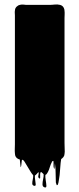

<svg xmlns="http://www.w3.org/2000/svg" viewBox="-20 -593 357 863"><path d="M265 113 263 115Q262 116 261 117Q260 118 258 120Q257 120 256 121Q256 121 255.5 121Q255 121 255 122Q252 139 251 157.5Q250 176 248 194Q247 198 245 214Q243 230 240 237Q237 240 235 239Q234 237 233 233.5Q232 230 231 227Q230 205 230 184Q230 163 227 142Q227 138 226.5 145.5Q226 153 225.5 160.5Q225 168 223 165Q220 157 220.5 148Q221 139 220 130L215 132L214 133L212 138Q208 145 205.5 153.5Q203 162 200 170Q198 173 196 179Q195 182 192.5 185Q190 188 188 191Q187 192 186 192Q185 192 184 193Q183 202 185.5 217Q188 232 188.5 242Q189 252 180 249Q171 246 171 235.5Q171 225 174 212Q177 199 176 190Q174 188 171 185Q168 182 165 180Q161 181 160.5 189Q160 197 160.5 204Q161 211 157 209Q150 205 152.5 196Q155 187 153 180Q151 182 148.5 185Q146 188 147 187L145 189Q144 190 143 191Q142 192 141 193Q139 195 137 196Q136 203 138 215Q140 227 140.5 235.5Q141 244 133 242Q125 240 125 231.5Q125 223 127.5 212.5Q130 202 129 194L126 191Q124 188 121.5 185Q119 182 117 178Q112 170 105.5 159Q99 148 91 135Q91 134 89 132Q88 131 88 130.5Q88 130 87 129H86Q85 127 82.5 125.5Q80 124 78 128Q77 135 76.5 142.5Q76 150 74 158Q73 159 72.5 156Q72 153 72 152Q71 145 70.5 138Q70 131 69 124Q68 123 66.5 123Q65 123 63 122Q47 115 47 96Q46 86 46.5 75.5Q47 65 47 56V-524Q47 -529 46.5 -534.5Q46 -540 47 -545Q47 -549 49 -555Q51 -559 52 -560Q54 -563 60 -567Q62 -569 64.5 -569.5Q67 -570 69 -571Q76 -573 83.5 -572.5Q91 -572 98 -571H200Q213 -571 225.5 -572.5Q238 -574 250 -571Q262 -568 267 -557Q270 -551 270 -544Q271 -536 270.5 -527.5Q270 -519 270 -512V49Q270 59 270.5 69Q271 79 271 89L270 99Q270 106 265 113Z"/></svg>

Font: Rubik Wet Paint
Style: Regular
Weight: 400
Designer: Hubert and Fischer, NaN
Foundry: Hubert and Fischer, NaN
Version: Version 2.200